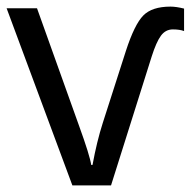

<svg xmlns="http://www.w3.org/2000/svg" viewBox="-30 -561 577 581"><path d="M486 -541Q503 -541 527 -535V-467Q514 -472 493 -472Q471 -472 457 -453Q443 -434 429 -390L306 0H189L-10 -536H82L209 -181Q242 -90 246 -62H250Q263 -133 281 -189L351 -407Q377 -487 403.5 -514Q430 -541 486 -541Z"/></svg>

Font: Advent Sans Logo
Style: Regular
Weight: 400
Designer: Types & Symbols
Foundry: Types & Symbols
Version: Version 1.002